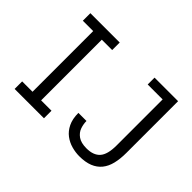

<svg xmlns="http://www.w3.org/2000/svg" viewBox="-118 -781 1009 1009"><g transform="rotate(45 387.0 -276.5)"><path d="M135 -18V-545H199V-18ZM58 0V-56H276V0ZM58 -507V-563H276V-507ZM548 10Q520 10 491 2Q462 -6 438 -24Q414 -42 399 -72.5Q384 -103 384 -148H444Q444 -125 452 -101.5Q460 -78 482.5 -62Q505 -46 546 -46Q597 -46 622 -74Q647 -102 647 -169V-545H711V-177Q711 -133 702.5 -98Q694 -63 674.5 -39Q655 -15 624 -2.5Q593 10 548 10ZM536 -511V-562H711V-511Z"/></g></svg>

Font: Darker Grotesque Medium
Style: Regular
Weight: 500
Designer: Gabriel Lam
Foundry: TypeRant
Version: Version 1.000;gftools[0.9.28]